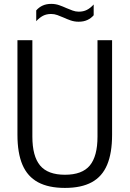

<svg xmlns="http://www.w3.org/2000/svg" viewBox="-20 -944 657 974"><path d="M309.5 9.3Q226.2 9.3 172.9 -19.5Q119.6 -48.2 94 -107.8Q68.5 -167.5 68.5 -260.4V-740H144.2V-251Q144.2 -151.5 183.4 -104.5Q222.6 -57.5 309.5 -57.5Q396.9 -57.5 435.7 -104.5Q474.6 -151.5 474.6 -251V-740H548.6V-260.4Q548.6 -167.5 523.4 -107.8Q498.3 -48.2 445.4 -19.5Q392.6 9.3 309.5 9.3ZM378.9 -833.8Q357.5 -833.8 338.6 -840.4Q319.7 -847 302.3 -855Q286.6 -862 271.1 -867.5Q255.7 -873.1 239.6 -873.1Q215.9 -873.1 198.3 -864Q180.7 -854.8 163.8 -836.6V-891.2Q177.7 -907.3 196.5 -915.8Q215.3 -924.3 240.1 -924.3Q261.6 -924.3 280.5 -917.6Q299.4 -911 316.8 -903Q332.5 -896.4 348 -890.6Q363.5 -884.8 379.5 -884.8Q403.2 -884.8 421 -894Q438.9 -903.1 455.2 -921.3V-866.6Q441.9 -851.1 423 -842.5Q404.2 -833.8 378.9 -833.8Z"/></svg>

Font: Encode Sans SC Condensed Thin
Style: Regular
Weight: 100
Width: 3
Designer: Multiple Designers
Foundry: Impallari Type
Version: Version 3.002